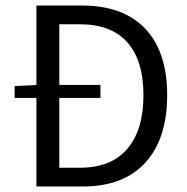

<svg xmlns="http://www.w3.org/2000/svg" viewBox="-20 -676 678 696"><path d="M33 -321V-364L112 -368V-656H276Q427 -656 506.5 -572Q586 -488 586 -331Q586 -173 507 -86.5Q428 0 280 0H112V-321ZM195 -68H270Q383 -68 441.5 -136.5Q500 -205 500 -331Q500 -456 442 -522Q384 -588 270 -588H195V-368H344V-321H195Z"/></svg>

Font: Toshiba Sans
Style: Regular
Weight: 400
Designer: Paul D. Hunt
Foundry: Toshiba Corporation
Version: Version 2.020;PS 2.0;hotconv 1.0.86;makeotf.lib2.5.63406